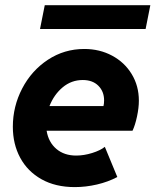

<svg xmlns="http://www.w3.org/2000/svg" viewBox="-20 -725 609 752"><path d="M30.3 -228.5Q30.3 -308.1 66.9 -378.4Q103.5 -448.7 167.7 -491Q231.9 -533.2 310.1 -533.2Q370.1 -533.2 418.9 -507.1Q467.8 -481 495.8 -434.8Q523.9 -388.7 523.9 -330.6Q523.9 -302.7 516.6 -268.6Q509.3 -234.4 499 -212.9H162.6Q169.9 -168 200.7 -141.8Q231.4 -115.7 278.3 -115.7Q308.6 -115.7 340.8 -125.7Q373 -135.7 390.6 -149.9L439.5 -31.7Q403.8 -12.7 359.9 -2.4Q315.9 7.8 272.9 7.8Q197.3 7.8 142.6 -22.9Q87.9 -53.7 59.1 -107.2Q30.3 -160.6 30.3 -228.5ZM385.3 -309.6Q387.7 -319.3 387.7 -332Q387.7 -366.7 365.2 -389.2Q342.8 -411.6 304.2 -411.6Q259.8 -411.6 225.6 -383.1Q191.4 -354.5 173.8 -309.6ZM155.3 -704.6H568.8L550.3 -611.3H136.7Z"/></svg>

Font: Reddit Sans Fudge ExBold Italic
Style: Regular
Weight: 800
Italic angle: -11.25°
Designer: Stephen Hutchings
Version: Version 1.013